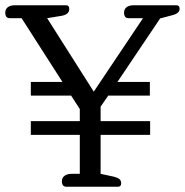

<svg xmlns="http://www.w3.org/2000/svg" viewBox="-31 -709 702 729"><path d="M204 -21Q204 -34 214 -41.5Q224 -49 241 -49H272V-197H86V-249H272V-295L239 -346H86V-398H206L51 -640H6Q-11 -640 -11 -661Q-11 -674 -1.5 -681.5Q8 -689 25 -689H220Q232 -689 232 -675Q232 -654 203 -649L148 -640L325 -361L512 -640H457Q440 -640 440 -661Q440 -674 449.5 -681.5Q459 -689 476 -689H639Q651 -689 651 -676Q651 -659 626 -652L577 -639L415 -398H538V-346H380L351 -304V-249H539V-197H351V-49L402 -38Q417 -34 423 -28.5Q429 -23 429 -13Q429 0 417 0H221Q204 0 204 -21Z"/></svg>

Font: Maitree
Style: Regular
Weight: 400
Designer: CadsonDemak Team
Foundry: CadsonDemak
Version: Version 1.001